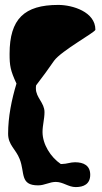

<svg xmlns="http://www.w3.org/2000/svg" viewBox="-20 -687 414 781"><path d="M207 53C237 53 258 74 288 74C320 74 347 62 347 24C347 -14 320 -27 285 -27C266 -27 251 -20 233 -20H227C186 -48 153 -100 153 -150C153 -178 161 -203 161 -231C161 -269 126 -290 126 -327C126 -329 126 -338 127 -340C176 -404 156 -379 200 -440C230 -481 368 -556 368 -566C368 -639 275 -667 217 -667C79 -667 19 -610 19 -468C19 -420 22 -401 47 -347C27 -281 13 -211 13 -143C13 -97 44 -81 60 -40C82 15 60 67 135 67C162 67 181 53 207 53Z"/></svg>

Font: Charger
Style: Overspray
Weight: 400
Designer: Jasper
Foundry: Cannot Into Space Fonts
Version: Version 0.980